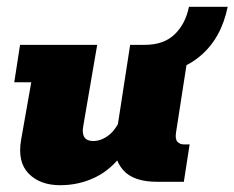

<svg xmlns="http://www.w3.org/2000/svg" viewBox="-20 -535 690 565"><path d="M157 10Q98 10 64.5 -24Q31 -58 42 -123L72 -293H22L39 -403H266L225 -164Q221 -142 228.5 -131Q236 -120 254 -120Q278 -120 300.5 -137.5Q323 -155 339 -195L325 -157L363 -403H538L498 -145Q495 -126 502 -118Q509 -110 522 -110H538L521 0H443Q372 0 342 -35Q312 -70 319 -120L321 -134L343 -86Q309 -37 261 -13.5Q213 10 157 10ZM370 -318 384 -403H406Q462 -403 494 -434Q526 -465 536 -515H650Q631 -422 569 -370Q507 -318 416 -318Z"/></svg>

Font: Rokkitt SemiBold Black
Style: Italic
Weight: 900
Italic angle: -9°
Version: Version 3.103